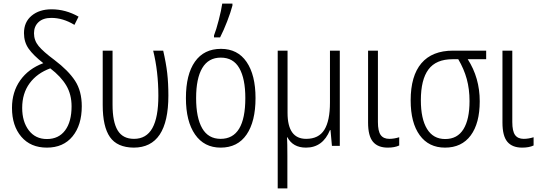

<svg xmlns="http://www.w3.org/2000/svg" viewBox="-20 -815 3018 1073"><path d="M419 -722 396 -676Q332 -715 267 -715Q221 -715 195.5 -691.5Q170 -668 170 -629Q170 -589 196 -557.5Q222 -526 284 -480Q362 -421 399.5 -363.5Q437 -306 437 -221Q437 -116 385.5 -53Q334 10 242 10Q151 10 99 -51Q47 -112 47 -212Q47 -301 93 -366Q139 -431 222 -462Q166 -506 140 -543Q114 -580 114 -630Q114 -692 157 -727.5Q200 -763 268 -763Q347 -763 419 -722ZM104 -212Q104 -135 141 -86.5Q178 -38 242 -38Q308 -38 344 -86.5Q380 -135 380 -221Q380 -287 350.5 -337Q321 -387 261 -433Q187 -406 145.5 -349.5Q104 -293 104 -212Z M554 -228V-532H609V-230Q609 -134 637.5 -86.5Q666 -39 729 -39Q798 -39 831.5 -99Q865 -159 865 -280Q865 -415 836 -532H892Q908 -463 914.5 -406.5Q921 -350 921 -281Q921 10 727 10Q635 9 594.5 -49Q554 -107 554 -228Z M1213 10Q1121 10 1070 -63.5Q1019 -137 1019 -267Q1019 -399 1069.5 -470.5Q1120 -542 1215 -542Q1308 -542 1358 -469Q1408 -396 1408 -267Q1408 -136 1358 -63Q1308 10 1213 10ZM1213 -39Q1351 -39 1351 -267Q1351 -375 1317.5 -434Q1284 -493 1214 -493Q1145 -493 1110.5 -435Q1076 -377 1076 -267Q1076 -157 1110 -98Q1144 -39 1213 -39ZM1176 -617Q1188 -647 1202.5 -703Q1217 -759 1222 -795H1279V-784Q1269 -746 1249.5 -695.5Q1230 -645 1210 -606H1176Z M1879 0H1835L1827 -88H1824Q1784 10 1690 10Q1617 10 1586 -48H1584Q1586 -16 1586 54V238H1532V-532H1587V-184Q1587 -39 1691 -39Q1761 -39 1792.5 -89.5Q1824 -140 1824 -242V-532H1879Z M2092 -133Q2092 -82 2107.5 -60.5Q2123 -39 2156 -39Q2182 -39 2211 -48V-2Q2186 10 2147 10Q2092 10 2064.5 -22.5Q2037 -55 2037 -130V-532H2092Z M2467 10Q2376 10 2325.5 -59.5Q2275 -129 2275 -254Q2275 -391 2335 -461.5Q2395 -532 2512 -532H2697V-484H2594Q2661 -380 2661 -249Q2661 -126 2610.5 -58Q2560 10 2467 10ZM2468 -38Q2536 -38 2570 -93Q2604 -148 2604 -250Q2604 -317 2588.5 -373.5Q2573 -430 2541 -484H2509Q2417 -484 2374.5 -427Q2332 -370 2332 -255Q2332 -151 2366.5 -94.5Q2401 -38 2468 -38Z M2843 -133Q2843 -82 2858.5 -60.5Q2874 -39 2907 -39Q2933 -39 2962 -48V-2Q2937 10 2898 10Q2843 10 2815.5 -22.5Q2788 -55 2788 -130V-532H2843Z"/></svg>

Font: Noto Sans Display Light Narrow
Style: Regular
Weight: 300
Width: 4
Designer: Monotype Design team
Foundry: Monotype Imaging Inc.
Version: Version 1.000